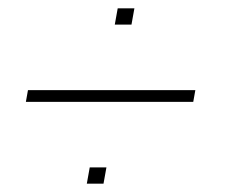

<svg xmlns="http://www.w3.org/2000/svg" viewBox="-20 -502 540 460"><path d="M262 -482H302L295 -443H255ZM443 -258H42L47 -286H448ZM195 -101H235L228 -62H188Z"/></svg>

Font: Spectral SC ExtraLight
Style: Italic
Weight: 275
Italic angle: -10°
Designer: Jean-Baptiste Levee
Foundry: Production Type
Version: Version 2.001